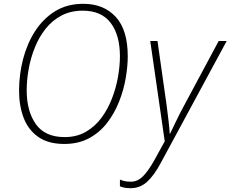

<svg xmlns="http://www.w3.org/2000/svg" viewBox="-20 -745 1209 1007"><path d="M317 10Q233 10 180.5 -27Q128 -64 104 -127Q80 -190 80 -269Q80 -354 101 -435Q122 -516 164 -581.5Q206 -647 269 -686Q332 -725 417 -725Q524 -725 587 -656.5Q650 -588 650 -450Q650 -398 639.5 -336Q629 -274 605 -213Q581 -152 542.5 -101.5Q504 -51 448 -20.5Q392 10 317 10ZM319 -26Q382 -26 430 -53.5Q478 -81 512 -127Q546 -173 567.5 -229Q589 -285 599 -342.5Q609 -400 609 -450Q609 -561 560.5 -625Q512 -689 414 -689Q351 -689 302.5 -663.5Q254 -638 219.5 -594.5Q185 -551 163 -496.5Q141 -442 130.5 -383.5Q120 -325 120 -271Q120 -162 168 -94Q216 -26 319 -26ZM665 242Q630 242 609 232V197Q621 202 634 205Q647 208 666 208Q701 208 729 180.5Q757 153 789 96L844 -4L768 -530H806L854 -192Q860 -145 864.5 -107Q869 -69 870 -44H872Q883 -66 901 -104Q919 -142 941 -183L1127 -530H1169L823 110Q789 174 752 208Q715 242 665 242Z"/></svg>

Font: Noto Sans Disp ExtLt
Style: Italic
Weight: 200
Italic angle: -12°
Designer: Monotype Design Team
Foundry: Monotype Imaging Inc.
Version: Version 2.000;GOOG;noto-source:20170915:90ef993387c0